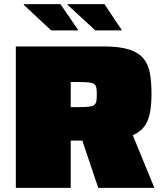

<svg xmlns="http://www.w3.org/2000/svg" viewBox="-20 -914 803 934"><path d="M57 0V-688H485Q561 -688 607 -673.5Q653 -659 677 -630.5Q701 -602 709 -559Q717 -516 717 -458Q717 -410 710.5 -371Q704 -332 685 -303Q666 -274 626 -256L731 0H458L366 -273L425 -240Q410 -233 396 -231.5Q382 -230 374 -230H324V0ZM324 -393H366Q395 -393 412 -395Q429 -397 437.5 -403Q446 -409 448.5 -421Q451 -433 451 -454Q451 -475 448.5 -487.5Q446 -500 437.5 -505.5Q429 -511 412 -513Q395 -515 366 -515H324ZM571 -766H444L309 -890V-894H488L571 -770ZM359 -766H229L96 -890V-894H274L359 -770Z"/></svg>

Font: Saira Expanded Black
Style: Regular
Weight: 900
Width: 7
Designer: Hector Gatti with collaboration of the Omnibus-Type team
Foundry: Omnibus-Type
Version: Version 1.101